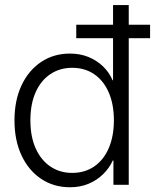

<svg xmlns="http://www.w3.org/2000/svg" viewBox="-20 -748 627 777"><path d="M263.2 9.8Q197.3 9.8 146.5 -24.2Q95.7 -58.1 67.1 -119.1Q38.6 -180.2 38.6 -260.7Q38.6 -341.8 67.1 -402.6Q95.7 -463.4 146.5 -497.3Q197.3 -531.2 263.2 -531.2Q304.7 -531.2 338.6 -517.1Q372.6 -502.9 397.5 -478.8Q422.4 -454.6 435.5 -423.3H437.5V-727.5H501V0H439V-98.6H436.5Q421.9 -66.9 396.7 -42.5Q371.6 -18.1 338.1 -4.2Q304.7 9.8 263.2 9.8ZM272 -48.3Q323.7 -48.3 361.8 -74.7Q399.9 -101.1 420.4 -149.2Q440.9 -197.3 440.9 -261.2Q440.9 -325.2 420.4 -373Q399.9 -420.9 361.8 -447.3Q323.7 -473.6 272 -473.6Q222.2 -473.6 183.8 -448Q145.5 -422.4 124.3 -374.8Q103 -327.1 103 -261.2Q103 -194.8 124.5 -147.2Q146 -99.6 184.1 -74Q222.2 -48.3 272 -48.3ZM288.6 -593.3V-647.9H587.4V-593.3Z"/></svg>

Font: Inter 28pt Light
Style: Regular
Weight: 300
Designer: Rasmus Andersson
Foundry: rsms
Version: Version 4.001;git-66647c0bb